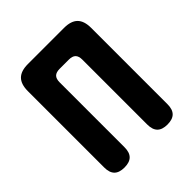

<svg xmlns="http://www.w3.org/2000/svg" viewBox="-202 -862 1004 1004"><g transform="rotate(-45 300.0 -360.0)"><path d="M141 10Q103 10 84.5 -8.5Q66 -27 66 -65V-630Q66 -681 90.5 -705.5Q115 -730 166 -730H434Q485 -730 509.5 -705.5Q534 -681 534 -630V-65Q534 -27 515.5 -8.5Q497 10 459 10Q421 10 402.5 -8.5Q384 -27 384 -65V-545Q384 -571 372 -583Q360 -595 334 -595H266Q240 -595 228 -583Q216 -571 216 -545V-65Q216 -27 197.5 -8.5Q179 10 141 10Z"/></g></svg>

Font: Maple Mono ExtraBold
Style: Regular
Weight: 800
Monospace: yes
Designer: subframe7536
Version: Version 7.000